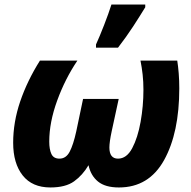

<svg xmlns="http://www.w3.org/2000/svg" viewBox="-20 -816 841 846"><path d="M202 10Q269 10 306.5 -17Q344 -44 370 -88Q380 -42 412 -16Q444 10 504 10Q636 10 703 -110.5Q770 -231 770 -427Q770 -461 767.5 -492.5Q765 -524 761 -549H599Q605 -519 608.5 -487.5Q612 -456 612 -420Q612 -349 599.5 -279Q587 -209 562.5 -163Q538 -117 500 -117Q462 -117 462 -166Q462 -190 472 -237L503 -380H346L316 -237Q303 -178 287 -147.5Q271 -117 242 -117Q216 -117 206.5 -137.5Q197 -158 197 -192Q197 -277 232 -373Q267 -469 321 -549H156Q100 -460 69 -369Q38 -278 38 -187Q38 -96 80 -43Q122 10 202 10ZM403 -606H500Q537 -654 566 -698.5Q595 -743 620 -784V-796H471Q459 -758 439 -706.5Q419 -655 403 -620Z"/></svg>

Font: Noto Sans Display Extra
Style: Italic
Weight: 800
Italic angle: -12°
Designer: Monotype Design Team
Foundry: Monotype Imaging Inc.
Version: Version 1.900